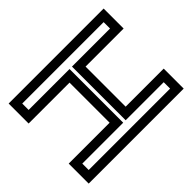

<svg xmlns="http://www.w3.org/2000/svg" viewBox="-183 -824 999 999"><g transform="rotate(45 317.0 -324.5)"><path d="M612 0V-649V-674H587H490H465V-649V-394H170V-649V-674H145H48H23V-649V0V25H48H145H170V0V-276H465V0V25H490H587H612V0ZM562 -25H515V-301V-326H490H145H120V-301V-25H73V-624H120V-369V-344H145H490H515V-369V-624H562V-25Z"/></g></svg>

Font: Gamestation DisplayOutline
Style: Regular
Weight: 400
Designer: Jonas Hecksher
Foundry: Jonas Hecksher, Playtypeª, e-types AS
Version: Version 1.003